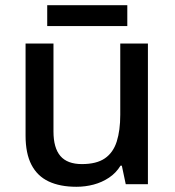

<svg xmlns="http://www.w3.org/2000/svg" viewBox="-20 -706 670 736"><path d="M547 -539V0H462L447 -71H442Q425 -43 398 -25Q371 -7 339 1.5Q307 10 273 10Q210 10 166.5 -10.5Q123 -31 100.5 -74.5Q78 -118 78 -186V-539H185V-202Q185 -139 211.5 -108Q238 -77 294 -77Q350 -77 382 -99Q414 -121 427.5 -163.5Q441 -206 441 -266V-539ZM468 -686V-606H161V-686Z"/></svg>

Font: Noto Sans Thai Medium
Style: Regular
Weight: 500
Designer: Monotype Design Team
Foundry: Monotype Imaging Inc.
Version: Version 2.001